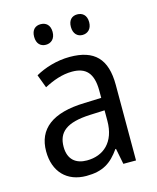

<svg xmlns="http://www.w3.org/2000/svg" viewBox="-111 -898 732 893"><g transform="rotate(-15 255.0 -451.5)"><path d="M126 -771C126 -737 145 -721 170 -721C195 -721 215 -738 215 -771C215 -805 195 -820 170 -820C145 -820 126 -805 126 -771ZM303 -771C303 -738 322 -721 346 -721C371 -721 391 -738 391 -771C391 -805 371 -820 346 -820C322 -820 303 -805 303 -771ZM261 -638C199 -638 139 -619 95 -594L119 -530C161 -552 206 -569 254 -569C319 -569 354 -537 354 -450V-416L273 -413C117 -409 42 -349 42 -242C42 -143 101 -83 194 -83C274 -83 315 -111 356 -169H359L374 -93H435V-457C435 -582 380 -638 261 -638ZM284 -353 354 -356V-306C354 -203 295 -152 215 -152C162 -152 126 -180 126 -241C126 -310 167 -348 284 -353Z"/></g></svg>

Font: Noto Sans Kannada UI SemiCondensed SemiBold
Style: Regular
Weight: 600
Width: 4
Designer: Jelle Bosma - Monotype Design Team
Foundry: Monotype Imaging Inc.
Version: Version 2.006